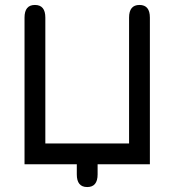

<svg xmlns="http://www.w3.org/2000/svg" viewBox="-20 -657 704 775"><path d="M332 98C360 98 374 81 374 47C374 47 374 6 374 6C374 6 585 6 585 6C585 6 585 -586 585 -586C585 -586 585 -586 585 -586C585 -620 571 -637 543 -637C543 -637 543 -637 543 -637C515 -637 501 -620 501 -586C501 -586 501 -78 501 -78C501 -78 163 -78 163 -78C163 -78 163 -586 163 -586C163 -586 163 -586 163 -586C163 -620 149 -637 121 -637C121 -637 121 -637 121 -637C93 -637 79 -620 79 -586C79 -586 79 6 79 6C79 6 290 6 290 6C290 6 290 47 290 47C290 47 290 47 290 47C290 81 304 98 332 98C332 98 332 98 332 98Z"/></svg>

Font: Jura-Fortis-Bold
Style: Bold
Weight: 500
Designer: Daniel Johnson, Alexei Vanyashin, Mirko Velimirovic
Foundry: Daniel Johnson
Version: ""